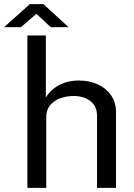

<svg xmlns="http://www.w3.org/2000/svg" viewBox="-57 -916 654 936"><path d="M76.5 0V-743H166.5V-441Q179.5 -462.5 201.5 -481.2Q223.5 -500 255 -511.8Q286.5 -523.5 328 -523.5Q378.5 -523.5 419.5 -504.8Q460.5 -486 484.5 -451.5Q508.5 -417 508.5 -369.5V0H416V-351Q416 -397.5 384.2 -422.8Q352.5 -448 301.5 -448Q267 -448 236.5 -436.8Q206 -425.5 187.2 -402.8Q168.5 -380 168.5 -345V0ZM-37 -783.5 88.5 -896H154.5L277.5 -783.5H190.5L120.5 -848.5L45 -783.5Z"/></svg>

Font: Public Sans Thin
Style: Regular
Weight: 400
Version: Version 2.001